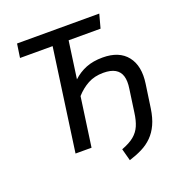

<svg xmlns="http://www.w3.org/2000/svg" viewBox="-146 -811 1001 1072"><g transform="rotate(-20 354.5 -275.0)"><path d="M495.4 -452.3Q593.6 -452.3 640.1 -393.2Q686.6 -334.1 671.6 -231.9L651.6 -93.2Q643.6 -39 626 -0.9Q608.4 37.3 581.7 63.8Q555.1 90.4 520 107.9Q484.9 125.5 442.9 138.5L423.7 66.8Q471.7 48.8 498.1 26.8Q524.6 4.8 538.1 -26.2Q551.6 -57.2 557.6 -103.2L576.5 -236.9Q583.5 -281.8 574.5 -311.3Q565.6 -340.7 539.7 -355.7Q513.8 -370.7 470 -370.7Q417.2 -370.7 377.9 -349.3Q338.6 -327.9 306.7 -292.1L265.7 0H170.6L255.5 -607.4H61.8L73.9 -689.1H562.4L540.3 -607.4H350.6L319.7 -386.5Q353.7 -418.4 396.2 -435.3Q438.6 -452.3 495.4 -452.3Z"/></g></svg>

Font: Fira Sans Variable
Style: Italic
Weight: 397
Italic angle: -8°
Designer: Carrois Corporate & Edenspiekermann AG
Foundry: Carrois Corporate GbR & Edenspiekermann AG
Version: Version 4.202